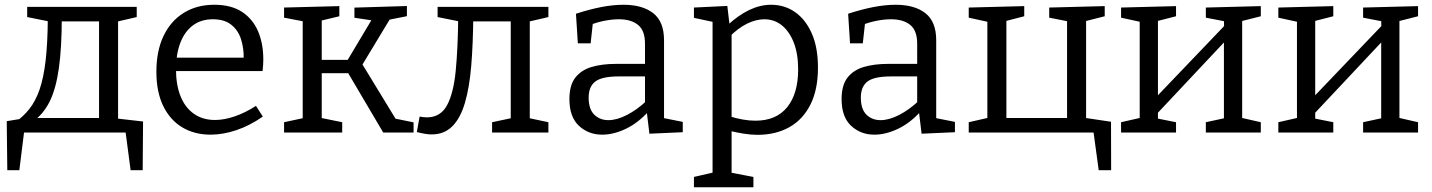

<svg xmlns="http://www.w3.org/2000/svg" viewBox="-20 -557 6017 807"><path d="M10.7 158.3 8.3 -47.7 89.7 -61 43 -42.3Q78 -67 103.5 -99.2Q129 -131.3 146 -179.8Q163 -228.3 171.7 -301.8Q180.3 -375.3 181 -482L202 -463.7L94.3 -485.3V-528H554.7V-485.3L458.7 -463L476.3 -480.7V-45L459.3 -60.3L581.3 -46.3L579.7 158.3H529L506.3 -13.7L525 0H62L82.7 -13.7L61.3 158.3ZM117.7 -45.7 120 -61H412.3L396.3 -47V-486L410.3 -467H222.7L239.7 -486.7Q239.7 -357.7 227.5 -270.7Q215.3 -183.7 188.7 -130.2Q162 -76.7 117.7 -45.7Z M865 9Q798 9 746.6 -21.4Q695.3 -51.8 666.3 -111Q637.3 -170.3 637.3 -255.5Q637.3 -342.2 667 -405.2Q696.8 -468.2 751.8 -502.6Q806.8 -537 880.7 -537Q951.2 -537 996.7 -507.4Q1042.2 -477.7 1064.5 -425.9Q1086.7 -374 1086.7 -307.2Q1086.7 -296.3 1086 -285Q1085.2 -273.8 1083.5 -258.3H698V-314.7H1013.3L1004.3 -308.7Q1005.3 -354.2 993 -392.3Q980.8 -430.3 951.9 -453.1Q923 -476 874.8 -476Q823.7 -476 789.1 -449Q754.5 -422 737.1 -374.8Q719.7 -327.5 719.7 -265.7Q719.7 -200.5 738.7 -152.9Q757.7 -105.2 794.6 -79Q831.5 -52.7 883.7 -52.7Q921.5 -52.7 965.5 -67.5Q1009.5 -82.2 1055.8 -112L1084.7 -67Q1029.2 -28.5 973.2 -9.8Q917.2 9 865 9Z M1174 0V-43.3L1264.3 -62.7L1252.3 -45.7V-482.7L1265.3 -465.3L1174 -482.7V-525.3L1406.3 -531.3V-488.7L1321.7 -468.3L1332.3 -482.7V-287.3L1317.3 -305.3H1459L1432.3 -290L1546.3 -481L1553 -470L1469.7 -482.3V-525L1690.3 -531.7V-489L1601 -471.3L1624.3 -485.7L1494 -270L1498.7 -294L1648 -49L1635.3 -59.7L1718.3 -42.7V0H1590.7L1440.7 -254.3L1456.7 -249.3H1317.3L1332.3 -255V-45.7L1321.7 -63L1418.3 -43.3V0Z M1794.3 8Q1780.3 8 1765.2 5.3Q1750 2.7 1732 -2L1743.7 -67Q1752 -65.7 1759.3 -64.7Q1766.7 -63.7 1774 -63.7Q1831.3 -63.7 1858.8 -114.3Q1886.3 -165 1895.5 -260.2Q1904.7 -355.3 1906 -488L1927 -463.7L1819.3 -485.3V-528H2285V-485.3L2189 -463L2206.7 -488.3V-51.3L2198 -61.7L2285 -43.3V0H2048.3V-43.3L2135.3 -61.7L2126.7 -51.3V-490.3L2140.7 -467H1944L1969.3 -490Q1968.3 -373 1960.7 -280.8Q1953 -188.7 1934 -124.3Q1915 -60 1881 -26Q1847 8 1794.3 8Z M2771 -45.2 2758 -63 2849.7 -44.7V-1.3L2709.5 5L2698 -91L2705 -88Q2661.3 -39.8 2610.1 -15.4Q2559 9 2511 9Q2453.3 9 2413.3 -28.3Q2373.3 -65.5 2373.3 -140.5Q2373.3 -198.7 2398 -230.6Q2422.8 -262.5 2466.6 -275.5Q2510.5 -288.5 2568.5 -288.5H2699.5L2691 -278.5V-373.8Q2691 -428.5 2661.8 -452.3Q2632.5 -476 2581.5 -476Q2554.5 -476 2524.4 -470.4Q2494.2 -464.8 2460.2 -452.8L2472.5 -466L2462.5 -374.8H2408.8L2400.8 -499.2Q2458.3 -518 2508 -527.5Q2557.7 -537 2600.5 -537Q2680.5 -537 2725.7 -501.5Q2771 -466 2771 -388ZM2454.2 -146.7Q2454.2 -98.2 2477.7 -75.1Q2501.2 -52 2537.2 -52Q2572.5 -52 2614.9 -73.7Q2657.3 -95.5 2696.8 -132.5L2691 -111V-245L2699.5 -235.8H2581Q2510.2 -235.8 2482.2 -214.4Q2454.2 -193 2454.2 -146.7Z M2896.7 230V186.7L2987.7 165.7L2975 181.3V-476L2986.7 -462.7L2896.7 -482V-525.3L3037 -532L3047.3 -445.3L3037.7 -450.7Q3084 -493.7 3129.8 -515.3Q3175.7 -537 3221 -537Q3277.3 -537 3321.7 -506.2Q3366 -475.3 3392 -416.5Q3418 -357.7 3418 -272.7Q3418 -180.7 3386.5 -117.7Q3355 -54.7 3297.8 -22.5Q3240.7 9.7 3163.7 9.7Q3136 9.7 3105.8 4.8Q3075.7 0 3042.7 -8L3055 -19V181.3L3043.7 167L3146.7 186.7V230ZM3155 -49.7Q3243 -49.7 3288.8 -106.7Q3334.7 -163.7 3334.7 -265Q3334.7 -331.3 3316.2 -378.3Q3297.7 -425.3 3266 -450.7Q3234.3 -476 3192.7 -476Q3158 -476 3120.3 -457.7Q3082.7 -439.3 3044.7 -401.3L3055 -426.3V-51L3044 -69Q3104.7 -49.7 3155 -49.7Z M3915 -45.2 3902 -63 3993.7 -44.7V-1.3L3853.5 5L3842 -91L3849 -88Q3805.3 -39.8 3754.1 -15.4Q3703 9 3655 9Q3597.3 9 3557.3 -28.3Q3517.3 -65.5 3517.3 -140.5Q3517.3 -198.7 3542 -230.6Q3566.8 -262.5 3610.6 -275.5Q3654.5 -288.5 3712.5 -288.5H3843.5L3835 -278.5V-373.8Q3835 -428.5 3805.8 -452.3Q3776.5 -476 3725.5 -476Q3698.5 -476 3668.4 -470.4Q3638.2 -464.8 3604.2 -452.8L3616.5 -466L3606.5 -374.8H3552.8L3544.8 -499.2Q3602.3 -518 3652 -527.5Q3701.7 -537 3744.5 -537Q3824.5 -537 3869.7 -501.5Q3915 -466 3915 -388ZM3598.2 -146.7Q3598.2 -98.2 3621.7 -75.1Q3645.2 -52 3681.2 -52Q3716.5 -52 3758.9 -73.7Q3801.3 -95.5 3840.8 -132.5L3835 -111V-245L3843.5 -235.8H3725Q3654.2 -235.8 3626.2 -214.4Q3598.2 -193 3598.2 -146.7Z M4649.7 -45.3 4650.3 158.3H4598L4575 -10.7L4590.3 0H4051.7V-43.3L4147 -65L4130 -39V-486.7L4151 -461L4051.7 -482.7V-525.3L4285 -531.3V-488.7L4191 -464.3L4210 -488.3V-37L4188 -61H4487.7L4465 -37V-486.7L4479 -465.3L4390 -482.7V-525.3L4623.3 -531.3V-488.7L4527.3 -464.3L4545 -488.3V-39L4526 -63.7Z M4692 0V-43.3L4787.3 -65L4770.3 -46.7V-480L4791.3 -461L4692 -482.7V-525.3L4923 -531.3V-488.7L4828 -464.3L4847 -481.7V-141L4833.3 -142.3L5134 -456.7L5125 -438L5124.3 -480L5138.3 -465.3L5048.3 -482.7V-525.3L5279.3 -531.3V-488.7L5183.3 -464.3L5201 -481.7V-46.7L5184 -65L5279.3 -43.3V0H5048.3V-43.3L5139.3 -63L5124.3 -46.7V-399.3L5137 -392L4837.3 -73L4847 -91.3V-46.7L4839.3 -60L4923 -43.3V0Z M5353 0V-43.3L5448.3 -65L5431.3 -46.7V-480L5452.3 -461L5353 -482.7V-525.3L5584 -531.3V-488.7L5489 -464.3L5508 -481.7V-141L5494.3 -142.3L5795 -456.7L5786 -438L5785.3 -480L5799.3 -465.3L5709.3 -482.7V-525.3L5940.3 -531.3V-488.7L5844.3 -464.3L5862 -481.7V-46.7L5845 -65L5940.3 -43.3V0H5709.3V-43.3L5800.3 -63L5785.3 -46.7V-399.3L5798 -392L5498.3 -73L5508 -91.3V-46.7L5500.3 -60L5584 -43.3V0Z"/></svg>

Font: Bitter Thin
Style: Regular
Weight: 100
Designer: Sol Matas, and Bitter project Authors
Foundry: Sol Matas
Version: Version 2.002